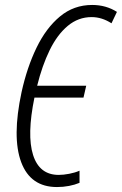

<svg xmlns="http://www.w3.org/2000/svg" viewBox="-20 -745 492 775"><path d="M210 10Q103 10 65.5 -90.5Q28 -191 67 -373Q89 -473 127.5 -552.5Q166 -632 222 -678.5Q278 -725 352 -725Q408 -725 452 -697L430 -651Q391 -676 350 -676Q296 -676 253.5 -640.5Q211 -605 180.5 -542.5Q150 -480 130 -399H328L317 -351H119Q88 -200 113.5 -119.5Q139 -39 217 -39Q236 -39 259.5 -43.5Q283 -48 301 -56V-7Q282 1 258.5 5.5Q235 10 210 10Z"/></svg>

Font: Noto Sans ExtraCondensed Light
Style: Italic
Weight: 300
Width: 2
Italic angle: -12°
Designer: Monotype Design Team
Foundry: Monotype Imaging Inc.
Version: Version 2.013; ttfautohint (v1.8.4.7-5d5b)